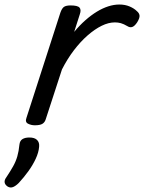

<svg xmlns="http://www.w3.org/2000/svg" viewBox="-98 -539 637 849"><path d="M56 15Q40 15 26 8Q12 1 19 -18L169 -483Q176 -503 185.5 -509Q195 -515 214 -515Q245 -515 253.5 -505.5Q262 -496 255 -476L230 -398Q254 -427 279.5 -449.5Q305 -472 330.5 -487.5Q356 -503 381 -511Q406 -519 430 -519Q455 -519 475 -510.5Q495 -502 507 -490Q518 -481 519 -470Q520 -459 509 -441Q498 -424 487.5 -420Q477 -416 466 -423Q449 -433 436.5 -436.5Q424 -440 410 -440Q382 -440 351.5 -425Q321 -410 289.5 -382.5Q258 -355 229 -317Q200 -279 176 -232L104 -11Q100 2 89.5 8.5Q79 15 56 15ZM-64 286Q-76 278 -77.5 267.5Q-79 257 -70 245Q-52 218 -40 196.5Q-28 175 -21.5 152.5Q-15 130 -12 100Q-10 83 1.5 76Q13 69 32 69Q55 69 66 80Q77 91 75 110Q73 135 60 163Q47 191 27.5 218Q8 245 -15 270Q-28 283 -40 288Q-52 293 -64 286Z"/></svg>

Font: Playwrite DK Uloopet
Style: Regular
Weight: 400
Designer: Veronika Burian, José Scaglione
Foundry: TypeTogether
Version: Version 1.002